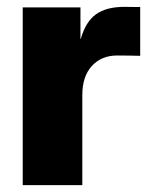

<svg xmlns="http://www.w3.org/2000/svg" viewBox="-20 -537 437 557"><path d="M45.9 0V-515.6H213.4V-424.3H214.4Q228.5 -474.1 258.5 -495.6Q288.6 -517.1 340.8 -517.1Q354 -517.1 365.2 -516.8Q376.5 -516.6 386.7 -516.6V-375Q377.9 -375.5 357.9 -375.7Q337.9 -376 319.8 -376Q274.4 -376 246.6 -345.7Q218.8 -315.4 218.8 -261.2V0Z"/></svg>

Font: Inter Display Extra Bold
Style: Regular
Weight: 800
Designer: Rasmus Andersson
Foundry: rsms
Version: Version 4.000;git-4fc901f